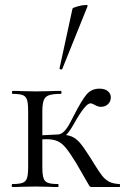

<svg xmlns="http://www.w3.org/2000/svg" viewBox="-20 -751 502 771"><path d="M30 -12Q58 -12 71 -17Q84 -22 88.5 -36Q93 -50 93 -81V-305Q93 -336 88.5 -350Q84 -364 71.5 -369Q59 -374 31 -374Q28 -374 28 -380Q28 -386 31 -386Q55 -386 69 -385L123 -384L181 -385Q197 -386 224 -386Q227 -386 227 -380Q227 -374 224 -374Q192 -374 176.5 -368.5Q161 -363 155.5 -348Q150 -333 150 -303V-81Q150 -51 154.5 -36.5Q159 -22 172 -17Q185 -12 213 -12Q215 -12 215 -6Q215 0 213 0Q188 0 173 -1L123 -2L69 -1Q55 0 30 0Q27 0 27 -6Q27 -12 30 -12ZM286 -96Q261 -137 244.5 -157Q228 -177 210.5 -184.5Q193 -192 166 -192Q149 -192 122 -189L121 -207Q140 -207 172 -209Q202 -211 212 -211Q247 -211 266 -203.5Q285 -196 300.5 -178Q316 -160 344 -116L358 -93Q378 -61 390 -45.5Q402 -30 418 -21.5Q434 -13 460 -12Q462 -12 462 -6Q462 0 460 0H349Q342 0 339.5 -3.5Q337 -7 323.5 -31Q310 -55 286 -96ZM262 -259 275 -284Q307 -347 327 -371Q347 -395 379 -395Q401 -395 413 -385Q425 -375 425 -360Q425 -344 414 -333Q403 -322 385 -322Q374 -322 362 -329Q350 -336 343 -336Q323 -336 277 -254Q261 -225 246 -209.5Q231 -194 212 -194V-211Q237 -211 262 -259ZM226 -472Q223 -472 220.5 -473.5Q218 -475 219 -476L271 -716Q272 -720 292 -725.5Q312 -731 324 -731Q333 -731 332 -727L230 -474Q230 -472 226 -472Z"/></svg>

Font: Cormorant Infant
Style: Regular
Weight: 400
Designer: Christian Thalmann (Catharsis Fonts)
Foundry: Catharsis Fonts
Version: Version 4.000